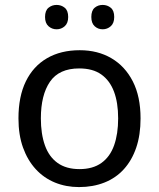

<svg xmlns="http://www.w3.org/2000/svg" viewBox="-20 -750 645 780"><path d="M551 -269Q551 -202 533.5 -150.5Q516 -99 483.5 -63Q451 -27 404.5 -8.5Q358 10 301 10Q248 10 203 -8.5Q158 -27 125 -63Q92 -99 73.5 -150.5Q55 -202 55 -269Q55 -358 85 -419.5Q115 -481 171 -513.5Q227 -546 304 -546Q377 -546 432.5 -513.5Q488 -481 519.5 -419.5Q551 -358 551 -269ZM146 -269Q146 -206 162.5 -159.5Q179 -113 214 -88Q249 -63 303 -63Q357 -63 392 -88Q427 -113 443.5 -159.5Q460 -206 460 -269Q460 -333 443 -378Q426 -423 391.5 -447.5Q357 -472 302 -472Q220 -472 183 -418Q146 -364 146 -269ZM163 -681Q163 -707 177 -718.5Q191 -730 210 -730Q229 -730 243 -718.5Q257 -707 257 -681Q257 -656 243 -643.5Q229 -631 210 -631Q191 -631 177 -643.5Q163 -656 163 -681ZM351 -681Q351 -707 364.5 -718.5Q378 -730 397 -730Q416 -730 430 -718.5Q444 -707 444 -681Q444 -656 430 -643.5Q416 -631 397 -631Q378 -631 364.5 -643.5Q351 -656 351 -681Z"/></svg>

Font: Noto Sans Ambassadori
Style: Regular
Weight: 400
Designer: Monotype Design Team
Foundry: Monotype Imaging Inc.
Version: Version 2.013